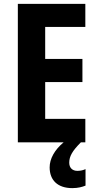

<svg xmlns="http://www.w3.org/2000/svg" viewBox="-20 -734 507 990"><path d="M337 105C337 72 353 44 397 0H420V-121H213V-311H405V-430H213V-595H420V-714H72V0H308C261 39 236 85 236 129C236 195 277 236 353 236C382 236 404 230 421 223V138C410 143 397 147 379 147C353 147 337 131 337 105Z"/></svg>

Font: Noto Sans Armenian Condensed
Style: Regular
Weight: 400
Width: 3
Designer: Monotype Design Team
Foundry: Monotype Imaging Inc.
Version: Version 2.008